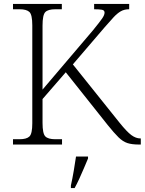

<svg xmlns="http://www.w3.org/2000/svg" viewBox="-20 -734 735 975"><path d="M46 0V-27H79Q115 -27 129.5 -41Q144 -55 144 -108V-605Q144 -659 129.5 -673Q115 -687 79 -687H46V-714H294V-687H261Q224 -687 210 -672.5Q196 -658 196 -604V-279L452 -580Q487 -623 499 -640.5Q511 -658 511 -670Q511 -682 497.5 -684.5Q484 -687 458 -687V-714H636V-687Q611 -687 593 -676.5Q575 -666 556.5 -646Q538 -626 511 -595L350 -407L587 -111Q624 -65 647 -48Q670 -31 693 -31H695V0H687Q650 0 627 -7.5Q604 -15 582 -36.5Q560 -58 527 -99L314 -367L196 -231V-110Q196 -56 210 -41.5Q224 -27 261 -27H295V0ZM340 208Q348 172 354.5 133.5Q361 95 366 61H427V71Q418 92 406.5 119.5Q395 147 382.5 174Q370 201 359 221H340Z"/></svg>

Font: Noto Serif Tibetan ExtraLight
Style: Regular
Weight: 200
Designer: Monotype Design Team
Foundry: Monotype Imaging Inc.
Version: Version 2.103; ttfautohint (v1.8.4.7-5d5b)